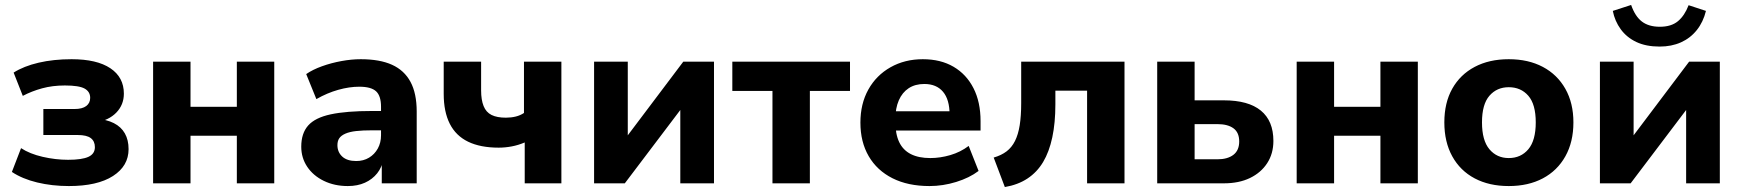

<svg xmlns="http://www.w3.org/2000/svg" viewBox="-20 -740 7028 775"><path d="M258 11Q190 11 130 -3.5Q70 -18 28 -46L65 -142Q100 -119 152 -107Q204 -95 255 -95Q311 -95 337 -107Q363 -119 363 -146Q363 -170 346.5 -182.5Q330 -195 294 -195H155V-300H281Q312 -300 328 -312Q344 -324 344 -345Q344 -370 321.5 -382.5Q299 -395 242 -395Q192 -395 150 -383.5Q108 -372 72 -353L35 -447Q76 -473 136 -487Q196 -501 269 -501Q371 -501 425.5 -464.5Q480 -428 480 -362Q480 -317 449.5 -285.5Q419 -254 367 -246V-261Q410 -258 439.5 -243Q469 -228 484 -201.5Q499 -175 499 -138Q499 -70 436 -29.5Q373 11 258 11Z M598 0V-491H749V-309H936V-491H1087V0H936V-192H749V0Z M1384 11Q1330 11 1287 -10Q1244 -31 1220 -67Q1196 -103 1196 -148Q1196 -202 1224 -233.5Q1252 -265 1315 -278.5Q1378 -292 1482 -292H1535V-214H1483Q1444 -214 1417.5 -211Q1391 -208 1374 -200.5Q1357 -193 1349.5 -182Q1342 -171 1342 -154Q1342 -126 1361.5 -108Q1381 -90 1418 -90Q1447 -90 1469.5 -103.5Q1492 -117 1505 -140.5Q1518 -164 1518 -194V-309Q1518 -353 1498 -371.5Q1478 -390 1430 -390Q1390 -390 1345.5 -377.5Q1301 -365 1257 -340L1216 -441Q1242 -459 1279.5 -472.5Q1317 -486 1358 -493.5Q1399 -501 1436 -501Q1513 -501 1562.5 -478.5Q1612 -456 1637 -409.5Q1662 -363 1662 -290V0H1521V-99H1528Q1522 -65 1502.5 -40.5Q1483 -16 1453 -2.5Q1423 11 1384 11Z M2098 0V-165Q2072 -154 2045.5 -149Q2019 -144 1993 -144Q1919 -144 1869.5 -168Q1820 -192 1795.5 -240.5Q1771 -289 1771 -361V-491H1922V-375Q1922 -337 1932 -312Q1942 -287 1964 -276Q1986 -265 2022 -265Q2043 -265 2061.5 -269.5Q2080 -274 2095 -284V-491H2246V0Z M2378 0V-491H2514V-158H2487L2738 -491H2862V0H2726V-333H2754L2502 0Z M3098 0V-373H2936V-491H3411V-373H3249V0Z M3732 11Q3645 11 3582.5 -20.5Q3520 -52 3486.5 -109.5Q3453 -167 3453 -245Q3453 -321 3485 -378.5Q3517 -436 3574.5 -468.5Q3632 -501 3705 -501Q3777 -501 3829 -470.5Q3881 -440 3909.5 -384Q3938 -328 3938 -251V-213H3577V-291H3829L3813 -277Q3813 -338 3786.5 -369.5Q3760 -401 3711 -401Q3674 -401 3648 -384Q3622 -367 3608 -335Q3594 -303 3594 -258V-250Q3594 -199 3609.5 -166.5Q3625 -134 3656.5 -118Q3688 -102 3735 -102Q3775 -102 3816 -114Q3857 -126 3890 -151L3930 -50Q3893 -22 3839.5 -5.5Q3786 11 3732 11Z M4036 15 3991 -104Q4022 -113 4043 -129Q4064 -145 4077 -171Q4090 -197 4096 -234.5Q4102 -272 4102 -324V-491H4519V0H4368V-374H4240V-319Q4240 -244 4227.5 -185.5Q4215 -127 4190.5 -86Q4166 -45 4127.5 -19.5Q4089 6 4036 15Z M4651 0V-491H4802V-335H4920Q5019 -335 5069.5 -293.5Q5120 -252 5120 -171Q5120 -120 5095 -81.5Q5070 -43 5025.5 -21.5Q4981 0 4920 0ZM4802 -97H4894Q4935 -97 4958.5 -115Q4982 -133 4982 -169Q4982 -205 4959 -222Q4936 -239 4894 -239H4802Z M5214 0V-491H5365V-309H5552V-491H5703V0H5552V-192H5365V0Z M6070 11Q5991 11 5932.5 -20Q5874 -51 5842 -109Q5810 -167 5810 -246Q5810 -325 5842 -382Q5874 -439 5932.5 -470Q5991 -501 6070 -501Q6149 -501 6207.5 -470Q6266 -439 6298.5 -381.5Q6331 -324 6331 -246Q6331 -167 6298.5 -109Q6266 -51 6207.5 -20Q6149 11 6070 11ZM6070 -102Q6119 -102 6149 -137.5Q6179 -173 6179 -246Q6179 -319 6149 -353.5Q6119 -388 6070 -388Q6022 -388 5992 -353.5Q5962 -319 5962 -246Q5962 -173 5992 -137.5Q6022 -102 6070 -102Z M6438 0V-491H6574V-158H6547L6798 -491H6922V0H6786V-333H6814L6562 0ZM6679 -552Q6624 -552 6585 -570.5Q6546 -589 6522 -622Q6498 -655 6490 -696L6564 -720Q6580 -674 6607.5 -653Q6635 -632 6680 -632Q6726 -632 6753 -654.5Q6780 -677 6796 -719L6866 -696Q6855 -651 6829 -618.5Q6803 -586 6765 -569Q6727 -552 6679 -552Z"/></svg>

Font: Nunito Sans 12pt ExtraBold
Style: Regular
Weight: 800
Designer: Vernon Adams
Foundry: Vernon Adams
Version: Version 3.101;gftools[0.9.27]